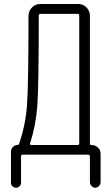

<svg xmlns="http://www.w3.org/2000/svg" viewBox="-20 -750 540 931"><path d="M126 -55.7Q124 -46.9 131.8 -46.9H356.4Q364.3 -46.9 364.3 -55.7V-673.8Q364.3 -682.6 356.4 -682.6H175.8Q168 -682.6 168 -673.8Q168 -335.9 161.1 -239.3Q154.3 -142.6 126 -55.7ZM33.2 134.8V-14.6Q33.2 -27.3 42.5 -37.1Q51.8 -46.9 65.4 -46.9Q70.3 -46.9 72.3 -52.7Q103.5 -140.6 110.8 -238.3Q118.2 -335.9 118.2 -672.9Q118.2 -696.3 134.8 -713.4Q151.4 -730.5 173.8 -730.5H360.4Q383.8 -730.5 399.9 -713.4Q416 -696.3 416 -672.9V-53.7Q416 -46.9 422.9 -46.9Q441.4 -46.9 454.6 -34.7Q467.8 -22.5 467.8 -2.9V133.8Q467.8 143.6 460 151.9Q452.1 160.2 441.9 160.2Q431.6 160.2 423.8 151.9Q416 143.6 416 133.8V8.8Q416 0 407.2 0H90.8Q82 0 82 8.8V134.8Q82 145.5 75.2 152.8Q68.4 160.2 58.1 160.2Q47.9 160.2 40.5 153.3Q33.2 146.5 33.2 134.8Z"/></svg>

Font: Rounded Mgen+ 1m light
Style: Regular
Weight: 200
Designer: [Source Han Sans]
Ryoko NISHIZUKA  (kana & ideographs); Paul D. Hunt (Latin, Greek & Cyrillic); Wenlong ZHANG  (bopomofo
Version: Version 1.059.20150602